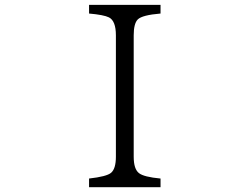

<svg xmlns="http://www.w3.org/2000/svg" viewBox="-20 -780 1040 800"><path d="M351.1 -723.6V-759.8H648.9V-723.6Q572.8 -717.3 554.2 -699.2Q537.1 -682.1 537.1 -632.8V-127Q537.1 -75.7 559.1 -58.6Q579.6 -42.5 648.9 -36.1V0H351.1V-36.1Q424.8 -44.4 442.9 -60.1Q462.9 -77.1 462.9 -127V-632.8Q462.9 -692.9 434.1 -707.5Q412.1 -718.3 351.1 -723.6Z"/></svg>

Font: BIZ UDMincho
Style: Regular
Weight: 400
Monospace: yes
Designer: TypeBank Co., Ltd.
Foundry: Morisawa Inc.
Version: Version 1.06